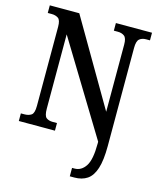

<svg xmlns="http://www.w3.org/2000/svg" viewBox="-136 -810 948 1145"><g transform="rotate(15 337.5 -237.0)"><path d="M406 240V188H421Q463 188 489.5 148Q516 108 516 9V-3L169 -573V-115Q169 -70 184 -58.5Q199 -47 224 -47H250V0H27V-47H48Q75 -47 91.5 -58.5Q108 -70 108 -115V-603Q108 -645 91.5 -656Q75 -667 52 -667H27V-714H209L516 -188V-603Q516 -643 500 -655Q484 -667 460 -667H435V-714H658V-667H634Q609 -667 593.5 -654Q578 -641 578 -599V7Q578 95 561.5 146Q545 197 513 218.5Q481 240 434 240Z"/></g></svg>

Font: Noto Serif Condensed SemiBold
Style: Regular
Weight: 600
Width: 3
Designer: Monotype Design Team
Foundry: Monotype Imaging Inc.
Version: Version 2.013